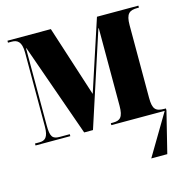

<svg xmlns="http://www.w3.org/2000/svg" viewBox="-109 -638 913 949"><g transform="rotate(-15 347.5 -163.0)"><path d="M13 0H191V-10H139C103 -10 92 -23 92 -82V-476H94L262 0H307L463 -479H465V-82C465 -23 448 -10 413 -10H401V0H674L549 210H631L683 0V-10H676C631 -10 616 -23 616 -82V-454C616 -513 634 -526 676 -526H683V-536H471L352 -173L235 -536H13V-526H32C60 -526 82 -514 82 -457V-79C82 -23 64 -10 36 -10H13Z"/></g></svg>

Font: Noto Serif Display ExtraCondensed Black
Style: Regular
Weight: 900
Width: 2
Designer: Monotype Design Team
Foundry: Monotype Imaging Inc.
Version: Version 2.009